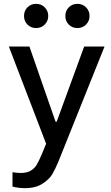

<svg xmlns="http://www.w3.org/2000/svg" viewBox="-20 -769 580 999"><path d="M109 210Q79 210 45 202V127Q69 131 87 131Q120 131 140 119Q160 107 171.5 87.5Q183 68 198 32L220 -21L26 -527H133L269 -136H275L418 -527H524L283 74Q267 112 252 137.5Q237 163 201.5 186.5Q166 210 109 210ZM320 -686Q320 -713 338 -731Q356 -749 383 -749Q410 -749 428 -730.5Q446 -712 446 -686Q446 -660 428 -641.5Q410 -623 383 -623Q356 -623 338 -641Q320 -659 320 -686ZM105 -686Q105 -713 123 -731Q141 -749 168 -749Q195 -749 213 -730.5Q231 -712 231 -686Q231 -660 213 -641.5Q195 -623 168 -623Q141 -623 123 -641Q105 -659 105 -686Z"/></svg>

Font: Be Vietnam Medium
Style: Regular
Weight: 500
Designer: Gabriel Lam
Foundry: TypeRant
Version: Version 4.000